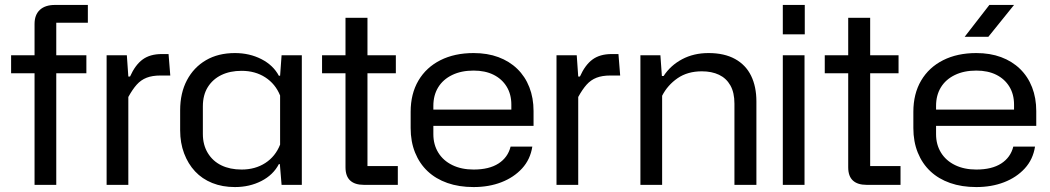

<svg xmlns="http://www.w3.org/2000/svg" viewBox="-20 -749 4255 778"><path d="M120 0V-452H25V-525H120V-652Q120 -689 141.5 -709Q163 -729 203 -729H336V-657H208V-525H330V-452H208V0Z M412 0V-525H494L500 -439H507Q528 -486 558 -508Q588 -530 636 -530H663L670 -443H630Q597 -443 574 -434Q551 -425 534 -406Q517 -387 500 -356V0Z M932 9Q881 9 840 -7.5Q799 -24 770.5 -54.5Q742 -85 726 -127.5Q710 -170 710 -221V-302Q710 -372 737.5 -424Q765 -476 814.5 -505Q864 -534 932 -534Q991 -534 1039 -509.5Q1087 -485 1110 -442H1115L1121 -525H1203V0H1121L1114 -84H1110Q1087 -40 1039 -15.5Q991 9 932 9ZM959 -62Q1014 -62 1055 -88.5Q1096 -115 1115 -163V-362Q1096 -409 1055 -435.5Q1014 -462 959 -462Q912 -462 877 -445Q842 -428 822 -396Q802 -364 802 -318V-206Q802 -162 822 -129Q842 -96 877 -79Q912 -62 959 -62Z M1454 0Q1418 0 1399 -17.5Q1380 -35 1380 -71V-677H1469V-76H1592V0ZM1285 -452V-525H1584V-452Z M1899 9Q1840 9 1793 -7.5Q1746 -24 1713 -55Q1680 -86 1662 -130.5Q1644 -175 1644 -230V-296Q1644 -369 1675.5 -422.5Q1707 -476 1764.5 -505Q1822 -534 1899 -534Q1955 -534 1999.5 -517.5Q2044 -501 2076 -470Q2108 -439 2125 -395.5Q2142 -352 2142 -299V-239H1722V-305H2065L2052 -287V-325Q2052 -367 2033 -398Q2014 -429 1980 -446Q1946 -463 1899 -463Q1849 -463 1812 -445Q1775 -427 1755.5 -395Q1736 -363 1736 -320V-205Q1736 -163 1756 -130.5Q1776 -98 1813 -80Q1850 -62 1899 -62Q1962 -62 2000 -86.5Q2038 -111 2049 -155H2137Q2129 -103 2095.5 -66.5Q2062 -30 2011.5 -10.5Q1961 9 1899 9Z M2235 0V-525H2317L2323 -439H2330Q2351 -486 2381 -508Q2411 -530 2459 -530H2486L2493 -443H2453Q2420 -443 2397 -434Q2374 -425 2357 -406Q2340 -387 2323 -356V0Z M2575 0V-525H2656L2662 -441H2669Q2697 -484 2744 -509Q2791 -534 2851 -534Q2915 -534 2958.5 -510Q3002 -486 3023.5 -442Q3045 -398 3045 -338V0H2956V-329Q2956 -374 2939.5 -403Q2923 -432 2893.5 -446Q2864 -460 2824 -460Q2766 -460 2725.5 -432Q2685 -404 2663 -361V0Z M3152 0V-525H3240V0ZM3152 -610V-729H3241V-610Z M3491 0Q3455 0 3436 -17.5Q3417 -35 3417 -71V-677H3506V-76H3629V0ZM3322 -452V-525H3621V-452Z M3936 9Q3877 9 3830 -7.5Q3783 -24 3750 -55Q3717 -86 3699 -130.5Q3681 -175 3681 -230V-296Q3681 -369 3712.5 -422.5Q3744 -476 3801.5 -505Q3859 -534 3936 -534Q3992 -534 4036.5 -517.5Q4081 -501 4113 -470Q4145 -439 4162 -395.5Q4179 -352 4179 -299V-239H3759V-305H4102L4089 -287V-325Q4089 -367 4070 -398Q4051 -429 4017 -446Q3983 -463 3936 -463Q3886 -463 3849 -445Q3812 -427 3792.5 -395Q3773 -363 3773 -320V-205Q3773 -163 3793 -130.5Q3813 -98 3850 -80Q3887 -62 3936 -62Q3999 -62 4037 -86.5Q4075 -111 4086 -155H4174Q4166 -103 4132.5 -66.5Q4099 -30 4048.5 -10.5Q3998 9 3936 9ZM3889 -600 3989 -729H4089L3985 -600Z"/></svg>

Font: Hubot Sans
Style: Regular
Weight: 400
Designer: Deni Anggara
Foundry: GitHub, Inc., Subsidiary of Microsoft Corporation
Version: Version 2.000